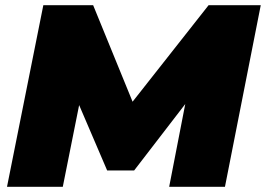

<svg xmlns="http://www.w3.org/2000/svg" viewBox="-20 -720 1025 740"><path d="M147 -700H339L491 -328L784 -700H985L847 0H632L694 -319L497 -63H393L285 -315L222 0H7Z"/></svg>

Font: Argentum Sans Black
Style: Italic
Weight: 900
Italic angle: -11°
Designer: Julieta Ulanovsky (font), Cristiano Sobral (main changes and remaster)
Foundry: Julieta Ulanovsky (font), Cristiano Sobral (main changes and remaster)
Version: Version 2.007;June 15, 2022;FontCreator 14.0.0.2814 64-bit; 